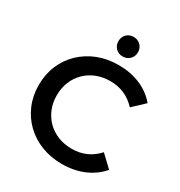

<svg xmlns="http://www.w3.org/2000/svg" viewBox="-209 -1056 1137 1211"><g transform="rotate(30 359.0 -450.5)"><path d="M418 10Q338 10 269.5 -16.5Q201 -43 150.5 -91.5Q100 -140 72 -206Q44 -272 44 -350Q44 -428 72 -494Q100 -560 151 -608.5Q202 -657 270 -683.5Q338 -710 419 -710Q505 -710 576 -680.5Q647 -651 696 -593L612 -514Q574 -555 527 -575.5Q480 -596 425 -596Q370 -596 324.5 -578Q279 -560 245.5 -527Q212 -494 193.5 -449Q175 -404 175 -350Q175 -296 193.5 -251Q212 -206 245.5 -173Q279 -140 324.5 -122Q370 -104 425 -104Q480 -104 527 -124.5Q574 -145 612 -187L696 -107Q647 -50 576 -20Q505 10 418 10ZM412 -769Q381 -769 361 -789Q341 -809 341 -840Q341 -871 361 -891Q381 -911 412 -911Q442 -911 462.5 -891Q483 -871 483 -840Q483 -809 462.5 -789Q442 -769 412 -769Z"/></g></svg>

Font: Montserrat Thin SemiBold
Style: Regular
Weight: 600
Version: Version 9.000